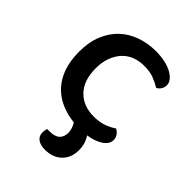

<svg xmlns="http://www.w3.org/2000/svg" viewBox="-196 -581 874 874"><g transform="rotate(45 240.5 -144.5)"><path d="M299 -397Q267 -397 240 -386.5Q213 -376 193.5 -355Q174 -334 162.5 -303.5Q151 -273 151 -233Q151 -154 192 -112.5Q233 -71 299 -71Q337 -71 364 -81Q391 -91 411 -105Q424 -97 432 -86Q440 -75 440 -59Q440 -34 412.5 -15Q385 4 339 11Q361 42 361 85Q361 134 330.5 163.5Q300 193 249 193Q220 193 203 180.5Q186 168 186 145Q186 139 187 132Q188 125 191 119H205Q240 119 255.5 104Q271 89 271 63Q271 52 267 38.5Q263 25 255 12Q208 7 169 -10.5Q130 -28 102 -58.5Q74 -89 59 -132.5Q44 -176 44 -233Q44 -295 63.5 -342Q83 -389 116.5 -420Q150 -451 195 -466.5Q240 -482 290 -482Q323 -482 349.5 -476Q376 -470 395 -459.5Q414 -449 424.5 -435.5Q435 -422 435 -407Q435 -393 427.5 -381.5Q420 -370 409 -364Q388 -377 362.5 -387Q337 -397 299 -397Z"/></g></svg>

Font: Baloo Chettan 2 Medium
Style: Regular
Weight: 500
Designer: Maithili Shingre, Unnati Kotecha and Ek Type
Foundry: Ek Type
Version: Version 1.640;hotconv 1.0.111;makeotfexe 2.5.65597; ttfautoh